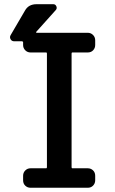

<svg xmlns="http://www.w3.org/2000/svg" viewBox="-20 -885 540 905"><path d="M46.9 -690.4Q35.2 -690.4 29.8 -700.2Q24.4 -710 30.3 -719.7L97.7 -835Q114.3 -865.2 152.3 -865.2H231.4Q241.2 -865.2 245.6 -855.5Q250 -845.7 243.2 -837.9L150.4 -734.4Q149.4 -733.4 150.4 -731.9Q151.4 -730.5 152.3 -730.5H393.6Q408.2 -730.5 418.5 -720.2Q428.7 -710 428.7 -695.3V-672.9Q428.7 -658.2 418.9 -647.9Q409.2 -637.7 393.6 -637.7H321.3Q317.4 -637.7 317.4 -632.8V-96.7Q317.4 -91.8 321.3 -91.8H393.6Q408.2 -91.8 418.5 -82Q428.7 -72.3 428.7 -56.6V-35.2Q428.7 -20.5 418.9 -10.3Q409.2 0 393.6 0H124Q109.4 0 99.1 -9.8Q88.9 -19.5 88.9 -35.2V-56.6Q88.9 -71.3 99.1 -81.5Q109.4 -91.8 124 -91.8H197.3Q201.2 -91.8 201.2 -96.7V-632.8Q201.2 -637.7 197.3 -637.7H124Q109.4 -637.7 99.1 -647.9Q88.9 -658.2 88.9 -672.9V-685.5Q88.9 -689.5 84 -690.4H76.2Z"/></svg>

Font: Rounded-L Mgen+ 1m medium
Style: Regular
Weight: 500
Designer: [Source Han Sans]
Ryoko NISHIZUKA  (kana & ideographs); Paul D. Hunt (Latin, Greek & Cyrillic); Wenlong ZHANG  (bopomofo
Version: Version 1.059.20150602